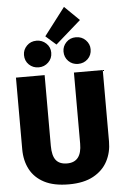

<svg xmlns="http://www.w3.org/2000/svg" viewBox="-70 -1169 787 1234"><g transform="rotate(-5 323.5 -551.5)"><path d="M324 18Q227 18 165.5 -14Q104 -46 74 -102.5Q44 -159 44 -233V-695H229V-239Q229 -175 252 -146Q275 -117 324 -117Q418 -117 418 -236V-695H604V-233Q604 -164 574 -107Q544 -50 482 -16Q420 18 324 18ZM322 -884 255 -943 391 -1121 486 -1028ZM196 -748Q159 -748 133.5 -772.5Q108 -797 108 -835Q108 -869 133 -894.5Q158 -920 196 -920Q232 -920 258 -895.5Q284 -871 284 -835Q284 -798 258 -773Q232 -748 196 -748ZM450 -748Q413 -748 388 -773Q363 -798 363 -835Q363 -869 387.5 -894.5Q412 -920 450 -920Q488 -920 513 -894.5Q538 -869 538 -835Q538 -797 512.5 -772.5Q487 -748 450 -748Z"/></g></svg>

Font: Trujillo ExtraBold
Style: Regular
Weight: 800
Designer: Fira Sans original fonts by bBox Type GmbH, Carrois Corporate GbR, & Edenspiekermann AG / Changes by Cristiano Sobral
Foundry: Fira Sans original fonts by bBox Type GmbH, Carrois Corporate GbR, & Edenspiekermann AG / Changes by Cristiano Sobral
Version: Version 4.301;July 28, 2020;FontCreator 13.0.0.2655 64-bit